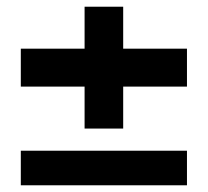

<svg xmlns="http://www.w3.org/2000/svg" viewBox="-20 -552 619 572"><path d="M42 0V-103H537V0ZM232 -169V-532H347V-169ZM42 -294V-407H537V-294Z"/></svg>

Font: DM Sans 10pt
Style: Bold
Weight: 700
Version: Version 4.004;gftools[0.9.30]